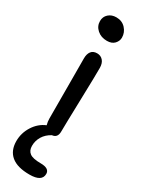

<svg xmlns="http://www.w3.org/2000/svg" viewBox="-256 -755 793 1046"><g transform="rotate(30 140.5 -232.5)"><path d="M150.9 -585Q113.8 -585 89.4 -606.7Q64.9 -628.4 64.9 -660.2Q64.9 -687.5 84 -704.8Q103 -722.2 132.8 -722.2Q168.9 -722.2 191.4 -697.8Q213.9 -673.3 213.9 -641.1Q213.9 -619.6 197.8 -602.3Q181.6 -585 150.9 -585ZM149.9 256.8Q73.2 256.8 35.2 225.1Q-2.9 193.4 -2.9 133.8Q-2.9 83 24.9 39.3Q52.7 -4.4 97.2 -22.9Q91.8 -43.5 91.8 -62Q91.8 -180.2 91.3 -290.3Q90.8 -400.4 90.8 -439.9Q90.8 -467.8 103 -483.9Q115.2 -500 140.1 -500Q162.6 -500 177 -484.1Q191.4 -468.3 191.9 -439Q192.4 -399.4 187.7 -234.6Q183.1 -69.8 183.1 -33.2Q183.1 6.8 148.9 9.8Q117.2 26.9 100.6 54.2Q84 81.5 84 113.8Q84 144 103.8 158.4Q123.5 172.9 171.9 172.9Q228 172.9 228 208Q228 256.8 149.9 256.8Z"/></g></svg>

Font: Shantell Sans Normal
Style: Regular
Weight: 400
Designer: Stephen Nixon, Anya Danilova, Shantell Martin
Foundry: Arrow Type
Version: Version 1.006;[559af2be0]